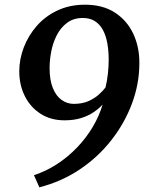

<svg xmlns="http://www.w3.org/2000/svg" viewBox="-20 -770 628 817"><path d="M147.5 27 124.5 -24.5Q176.5 -41.5 223.5 -72.2Q270.5 -103 309 -143.5Q347.5 -184 375 -230.5Q402.5 -277 416.5 -325Q401.5 -308.5 379 -293Q356.5 -277.5 325.8 -267.8Q295 -258 254.5 -258Q196 -258 152.8 -285.8Q109.5 -313.5 85.8 -360.8Q62 -408 62 -466.5Q62 -518 81.2 -568.2Q100.5 -618.5 136.2 -659.5Q172 -700.5 223.5 -725Q275 -749.5 339 -750Q416.5 -750.5 468.5 -716.8Q520.5 -683 547 -626.5Q573.5 -570 573 -501Q573 -413.5 541.5 -329.2Q510 -245 453.2 -172.8Q396.5 -100.5 318.5 -48.5Q240.5 3.5 147.5 27ZM293.5 -328Q330.5 -328 357 -340Q383.5 -352 401.2 -368.2Q419 -384.5 429 -398Q436 -427 439.2 -457Q442.5 -487 442.5 -516Q442.5 -554.5 436.5 -587Q430.5 -619.5 417.5 -643.2Q404.5 -667 383.5 -680.2Q362.5 -693.5 332.5 -693.5Q293 -693.5 265.5 -673Q238 -652.5 221.5 -620Q205 -587.5 198 -550.5Q191 -513.5 191 -480.5Q191 -429 205 -395Q219 -361 242.5 -344.5Q266 -328 293.5 -328Z"/></svg>

Font: Merriweather Light 18pt SemiBold
Style: Italic
Weight: 600
Italic angle: -7.8°
Version: Version 2.101